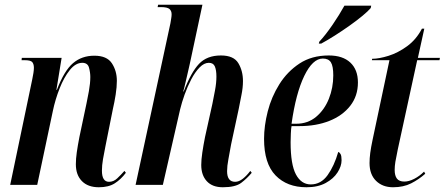

<svg xmlns="http://www.w3.org/2000/svg" viewBox="-20 -780 1876 810"><path d="M397 10Q351 10 325.5 -16Q300 -42 300 -87Q300 -110 304 -138Q308 -166 315 -202L345 -344Q349 -362 355 -395.5Q361 -429 361 -455Q361 -474 355.5 -494.5Q350 -515 327 -515Q299 -515 274.5 -484.5Q250 -454 231.5 -407Q213 -360 203 -312L137 0H23L116 -445Q119 -459 121 -472Q123 -485 123 -494Q123 -509 116.5 -517.5Q110 -526 85 -526H71L72 -536H240L218 -401H220Q251 -482 288 -513.5Q325 -545 378 -545Q431 -545 452 -513Q473 -481 473 -439Q473 -413 468 -381Q463 -349 456 -319L425 -164Q419 -135 414.5 -108.5Q410 -82 410 -60Q410 -13 440 -13Q459 -13 474.5 -27.5Q490 -42 505 -59L511 -51Q490 -23 464 -6.5Q438 10 397 10Z M920 10Q876 10 852.5 -15.5Q829 -41 829 -84Q829 -106 833.5 -136.5Q838 -167 845 -202L876 -342Q881 -367 887 -398.5Q893 -430 893 -457Q893 -484 886.5 -499.5Q880 -515 861 -515Q841 -515 822 -495.5Q803 -476 787 -445.5Q771 -415 759 -381.5Q747 -348 740 -319L667 0H552L699 -682Q701 -695 702.5 -703.5Q704 -712 704 -720Q704 -734 695 -742Q686 -750 659 -750H645L647 -760H834L781 -512Q779 -502 773.5 -479Q768 -456 762.5 -431.5Q757 -407 753 -394H755Q786 -475 819.5 -510.5Q853 -546 912 -546Q966 -546 985.5 -513.5Q1005 -481 1005 -438Q1005 -410 998.5 -378.5Q992 -347 987 -320L955 -171Q949 -137 943.5 -108Q938 -79 938 -58Q938 -13 972 -13Q988 -13 1004.5 -26Q1021 -39 1036 -59L1042 -51Q1022 -27 997.5 -8.5Q973 10 920 10Z M1273 10Q1191 10 1142.5 -40Q1094 -90 1094 -194Q1094 -249 1109.5 -310Q1125 -371 1158.5 -424.5Q1192 -478 1243.5 -512Q1295 -546 1367 -546Q1426 -546 1458 -516Q1490 -486 1490 -432Q1490 -375 1457.5 -333.5Q1425 -292 1369.5 -270Q1314 -248 1244 -248H1210Q1208 -240 1207 -216.5Q1206 -193 1206 -180Q1206 -86 1228.5 -44Q1251 -2 1291 -2Q1334 -2 1362 -41Q1390 -80 1407 -139Q1413 -137 1417 -129.5Q1421 -122 1421 -104Q1421 -79 1404 -52.5Q1387 -26 1354 -8Q1321 10 1273 10ZM1230 -258Q1279 -258 1314 -287.5Q1349 -317 1367.5 -363.5Q1386 -410 1386 -462Q1386 -501 1376 -517Q1366 -533 1342 -533Q1299 -533 1263.5 -459.5Q1228 -386 1210 -258ZM1327 -604Q1354 -633 1383 -675.5Q1412 -718 1433 -756H1546L1544 -746Q1533 -733 1509.5 -713.5Q1486 -694 1455 -672Q1424 -650 1392.5 -630Q1361 -610 1335 -596H1325Z M1638 10Q1594 10 1566.5 -17Q1539 -44 1539 -92Q1539 -112 1542 -135Q1545 -158 1552 -191L1623 -526H1549L1550 -532Q1579 -532 1619 -544.5Q1659 -557 1697.5 -585Q1736 -613 1760 -659H1770L1743 -536H1836L1834 -526H1740L1658 -149Q1651 -116 1648 -97.5Q1645 -79 1645 -63Q1645 -39 1654.5 -26.5Q1664 -14 1686 -14Q1705 -14 1727.5 -25.5Q1750 -37 1769 -56L1774 -47Q1747 -23 1714.5 -6.5Q1682 10 1638 10Z"/></svg>

Font: Noto Serif Display ExtraCondensed SemiBold
Style: Italic
Weight: 600
Width: 2
Italic angle: -12°
Designer: Monotype Design Team
Foundry: Monotype Imaging Inc.
Version: Version 2.009